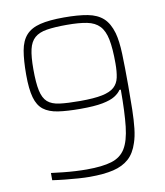

<svg xmlns="http://www.w3.org/2000/svg" viewBox="-80 -763 721 837"><g transform="rotate(-10 280.5 -344.0)"><path d="M250 8Q228 8 200 6Q172 4 142.5 1Q113 -2 86 -6V-38Q110 -35 137.5 -32Q165 -29 193 -27.5Q221 -26 243 -26Q312 -26 353 -38.5Q394 -51 414.5 -84.5Q435 -118 442 -180.5Q449 -243 449 -343H443Q434 -329 415 -317Q396 -305 360 -298Q324 -291 262 -291Q203 -291 163 -297Q123 -303 99 -321.5Q75 -340 64.5 -377.5Q54 -415 54 -478Q54 -542 61.5 -584.5Q69 -627 91 -651.5Q113 -676 153.5 -686Q194 -696 259 -696Q322 -696 364 -688Q406 -680 431.5 -657Q457 -634 470 -589Q480 -553 482 -495.5Q484 -438 484 -354Q484 -296 483 -249Q482 -202 478 -166Q474 -130 465 -104Q451 -60 424 -36Q397 -12 355 -2Q313 8 250 8ZM266 -325Q328 -325 364 -332.5Q400 -340 417.5 -356Q435 -372 440.5 -397.5Q446 -423 446 -460Q446 -526 438 -566Q430 -606 410 -627Q390 -648 355 -655Q320 -662 266 -662Q212 -662 177.5 -656.5Q143 -651 123.5 -634Q104 -617 96.5 -584.5Q89 -552 89 -497Q89 -436 96.5 -401.5Q104 -367 122.5 -350.5Q141 -334 176 -329.5Q211 -325 266 -325Z"/></g></svg>

Font: Saira SemiCondensed Thin
Style: Regular
Weight: 250
Width: 4
Designer: Hector Gatti with collaboration of the Omnibus-Type team
Foundry: Omnibus-Type
Version: Version 1.101